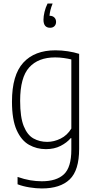

<svg xmlns="http://www.w3.org/2000/svg" viewBox="-20 -832 542 1082"><path d="M216 230Q183.5 230 146.2 224Q109 218 79 206.5V165Q116 178 149.8 183.8Q183.5 189.5 215.5 189.5Q298.5 189.5 340.2 150.2Q382 111 382 11.5V-53.5H378.5Q357 -28 321.5 -9.8Q286 8.5 238.5 8.5Q187 8.5 143.5 -16Q100 -40.5 73.8 -99Q47.5 -157.5 47.5 -259.5Q47.5 -409 111.2 -478.8Q175 -548.5 292.5 -548.5Q326.5 -548.5 362.5 -543Q398.5 -537.5 426 -528.5V7Q426 128 372.8 179Q319.5 230 216 230ZM246 -32.5Q284.5 -32.5 321.8 -51Q359 -69.5 382 -107.5V-497Q364.5 -501.5 339.8 -505Q315 -508.5 290.5 -508.5Q195.5 -508.5 144.5 -452Q93.5 -395.5 93.5 -264Q93.5 -171.5 113.8 -121.2Q134 -71 168.5 -51.8Q203 -32.5 246 -32.5ZM262.5 -675.5Q225 -675.5 225 -721Q225 -740 230.8 -764.5Q236.5 -789 248 -812H276.5Q268 -791 264 -774.2Q260 -757.5 259 -743H260.5Q276.5 -743 286.2 -733.5Q296 -724 296 -708.5Q296 -694 287 -684.8Q278 -675.5 262.5 -675.5Z"/></svg>

Font: Encode Sans SemiCondensed SemiCondensed ExtraLight
Style: Regular
Weight: 200
Width: 4
Designer: Multiple Designers
Foundry: Impallari Type
Version: Version 3.000; ttfautohint (v1.8.3) -l 8 -r 50 -G 200 -x 14 